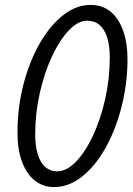

<svg xmlns="http://www.w3.org/2000/svg" viewBox="-20 -750 540 780"><path d="M199 10Q155 10 121.5 -16.5Q88 -43 69.5 -92.5Q51 -142 51 -212Q51 -313 75 -406Q99 -499 140.5 -572Q182 -645 235.5 -687.5Q289 -730 348 -730Q396 -730 429.5 -702.5Q463 -675 481 -623Q499 -571 498 -498Q496 -399 471.5 -307.5Q447 -216 406 -144.5Q365 -73 312 -31.5Q259 10 199 10ZM212 -54Q251 -54 289 -93.5Q327 -133 358 -199.5Q389 -266 407.5 -348.5Q426 -431 426 -516Q426 -564 415.5 -597.5Q405 -631 384.5 -648.5Q364 -666 334 -666Q297 -666 259.5 -626.5Q222 -587 191 -520.5Q160 -454 141.5 -371.5Q123 -289 123 -204Q123 -157 133.5 -123Q144 -89 164 -71.5Q184 -54 212 -54Z"/></svg>

Font: Instrument Sans Condensed
Style: Italic
Weight: 400
Width: 3
Italic angle: -13°
Designer: Rodrigo Fuenzalida
Foundry: fragTYPE
Version: Version 1.000;gftools[0.9.28]